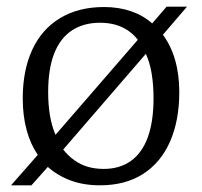

<svg xmlns="http://www.w3.org/2000/svg" viewBox="-20 -540 604 574"><path d="M13 14 93 -77Q71 -109 59.5 -151.5Q48 -194 48 -246Q48 -330 76.5 -391.5Q105 -453 160 -486Q215 -519 291 -519Q335 -519 371.5 -506.5Q408 -494 435 -470L478 -520H539L467 -436Q491 -404 503.5 -360.5Q516 -317 516 -265Q516 -179 488 -116Q460 -53 407 -19.5Q354 14 279 14Q230 14 191 -0.5Q152 -15 123 -41L74 14ZM290 -35Q338 -35 371.5 -59Q405 -83 422 -130Q439 -177 439 -246Q439 -286 433.5 -319.5Q428 -353 416 -379L169 -93Q183 -75 201.5 -61.5Q220 -48 242 -41.5Q264 -35 290 -35ZM146 -137 392 -421Q379 -438 361.5 -449.5Q344 -461 323.5 -466.5Q303 -472 279 -472Q230 -472 195 -449Q160 -426 142 -380Q124 -334 124 -265Q124 -226 129.5 -194Q135 -162 146 -137Z"/></svg>

Font: Literata 18pt Light
Style: Regular
Weight: 300
Designer: Latin by Veronika Burian and Jose Scaglione. Greek by Irene Vlachou. Cyrillic by Vera Evstafieva.
Foundry: TypeTogether
Version: Version 3.103;gftools[0.9.29]